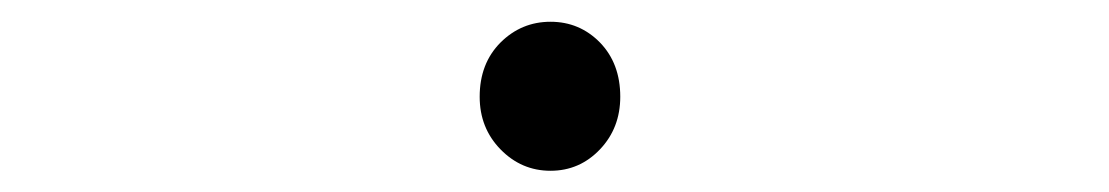

<svg xmlns="http://www.w3.org/2000/svg" viewBox="-20 -454 1040 180"><path d="M429.7 -363.3Q429.7 -394.5 449.2 -414.1Q468.8 -433.6 496.1 -433.6Q523.4 -433.6 542.5 -414.1Q561.5 -394.5 561.5 -363.3Q561.5 -334 542.5 -314Q523.4 -293.9 496.1 -293.9Q468.8 -293.9 449.2 -314Q429.7 -334 429.7 -363.3Z"/></svg>

Font: GenEi Gothic M Regular
Style: Regular
Weight: 400
Designer: o_tamon (Modified); [Source Han Sans]
Ryoko NISHIZUKA  (kana & ideographs); Paul D. Hunt (Latin, Greek & Cyrillic); Wenl
Version: Version 1.1a;Original Version 1.004